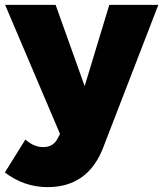

<svg xmlns="http://www.w3.org/2000/svg" viewBox="-36 -564 669 787"><path d="M613 -544 385 46Q322 203 159 203Q63 203 -16 143L68 8Q103 39 141 39Q182 39 200 4L210 -15L-15 -544H192L311 -211L412 -544Z"/></svg>

Font: Montserrat Extra Bold
Style: Regular
Weight: 800
Designer: Julieta Ulanovsky
Foundry: Julieta Ulanovsky
Version: Version 3.001;PS 003.001;hotconv 1.0.70;makeotf.lib2.5.58329